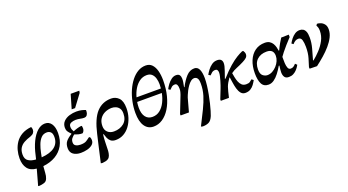

<svg xmlns="http://www.w3.org/2000/svg" viewBox="-61 -1412 4217 2326"><g transform="rotate(-20 2047.0 -248.5)"><path d="M144 216 127 214 184 9Q104 2 67 -47.5Q30 -97 30 -178Q30 -230 43.5 -281Q57 -332 87 -376.5Q117 -421 167.5 -450.5Q218 -480 292 -488Q296 -480 298.5 -470.5Q301 -461 301 -451Q301 -428 287.5 -410.5Q274 -393 243 -382Q194 -367 157.5 -346.5Q121 -326 100.5 -292.5Q80 -259 80 -208Q80 -149 118.5 -125Q157 -101 214 -98L226 -147Q246 -241 281.5 -314.5Q317 -388 363.5 -429.5Q410 -471 462 -471Q515 -471 544.5 -428Q574 -385 574 -309Q574 -218 536.5 -150.5Q499 -83 430.5 -42.5Q362 -2 269 8Q264 54 262.5 93Q261 132 248 163Q236 195 205.5 204.5Q175 214 144 216ZM287 -99Q399 -107 457.5 -152.5Q516 -198 516 -279Q516 -324 496.5 -343Q477 -362 447 -362Q402 -362 373 -331.5Q344 -301 326.5 -254.5Q309 -208 299 -159Z M754 13Q694 13 657 -14Q620 -41 620 -95Q620 -149 646.5 -181Q673 -213 722 -242V-248Q699 -269 686 -289.5Q673 -310 673 -338Q673 -388 703.5 -419Q734 -450 779.5 -463.5Q825 -477 869 -477Q910 -477 939.5 -469.5Q969 -462 987 -454V-433Q986 -411 973.5 -392Q961 -373 933 -373Q911 -373 884.5 -379Q858 -385 828 -385Q796 -385 767.5 -373Q739 -361 739 -327Q739 -308 745 -291.5Q751 -275 759 -262Q780 -272 809.5 -281Q839 -290 867 -293Q878 -293 878 -259Q878 -236 867 -219.5Q856 -203 850 -203Q822 -203 799 -209Q776 -215 751 -225Q734 -211 717 -191.5Q700 -172 700 -139Q700 -108 724.5 -95Q749 -82 782 -82Q833 -82 857.5 -97Q882 -112 904 -130H920Q930 -109 930 -88Q930 -52 903 -29.5Q876 -7 835.5 3Q795 13 754 13ZM871 -521H827L880 -702H991L986 -675Z M957 217 935 214Q957 114 978 24.5Q999 -65 1015 -135Q1057 -321 1131.5 -401Q1206 -481 1320 -481Q1376 -481 1416 -441Q1456 -401 1456 -309Q1456 -245 1437.5 -187.5Q1419 -130 1385.5 -85Q1352 -40 1306 -14.5Q1260 11 1204 11Q1163 11 1140.5 -7.5Q1118 -26 1106.5 -53.5Q1095 -81 1088 -106H1081Q1075 -60 1074 -24.5Q1073 11 1072 40Q1072 75 1070 103.5Q1068 132 1059 159Q1050 184 1033.5 195.5Q1017 207 997 211Q977 215 957 217ZM1218 -94Q1296 -94 1347.5 -136.5Q1399 -179 1399 -262Q1399 -302 1382.5 -326Q1366 -350 1340 -361Q1314 -372 1287 -372Q1242 -372 1200.5 -353.5Q1159 -335 1133 -297Q1107 -259 1107 -202Q1107 -152 1138 -123Q1169 -94 1218 -94Z M1691 15Q1619 15 1578 -44.5Q1537 -104 1537 -216Q1537 -289 1552 -361Q1567 -433 1595 -496.5Q1623 -560 1661.5 -609Q1700 -658 1747.5 -686Q1795 -714 1849 -714Q1899 -714 1929.5 -682Q1960 -650 1974.5 -596Q1989 -542 1989 -475Q1989 -366 1966 -276.5Q1943 -187 1902 -121.5Q1861 -56 1807 -20.5Q1753 15 1691 15ZM1717 -100Q1773 -100 1814.5 -133Q1856 -166 1882.5 -219Q1909 -272 1921 -334H1603Q1597 -297 1597 -261Q1597 -183 1629 -141.5Q1661 -100 1717 -100ZM1615 -389H1929Q1932 -416 1932 -442Q1932 -483 1921.5 -519Q1911 -555 1887 -577.5Q1863 -600 1822 -600Q1770 -600 1729 -571Q1688 -542 1659 -494Q1630 -446 1615 -389Z M2249 217 2227 211Q2281 105 2320.5 24Q2360 -57 2382 -128.5Q2404 -200 2404 -278Q2404 -331 2388.5 -350Q2373 -369 2351 -369Q2327 -369 2305 -351.5Q2283 -334 2264.5 -307.5Q2246 -281 2231.5 -253.5Q2217 -226 2208.5 -204Q2200 -182 2197 -174L2149 0H2042L2041 -18L2126 -235Q2127 -240 2134 -260.5Q2141 -281 2141 -308Q2141 -377 2105 -377Q2078 -377 2061.5 -363Q2045 -349 2032 -334L2009 -350Q2022 -377 2044 -406.5Q2066 -436 2094.5 -457Q2123 -478 2155 -478Q2188 -478 2200.5 -459Q2213 -440 2213 -411Q2213 -390 2209 -366Q2205 -342 2198 -307H2204Q2242 -382 2287 -431Q2332 -480 2391 -480Q2433 -480 2452.5 -438.5Q2472 -397 2472 -325Q2472 -282 2465.5 -229Q2459 -176 2448.5 -121Q2438 -66 2426 -16Q2414 34 2402.5 72.5Q2391 111 2383 131Q2360 186 2327 201.5Q2294 217 2249 217Z M2665 0H2560V-19L2607 -138Q2613 -153 2621.5 -177.5Q2630 -202 2638 -230Q2646 -258 2652 -284.5Q2658 -311 2658 -329Q2658 -349 2650 -362Q2642 -375 2624 -375Q2596 -375 2578 -359.5Q2560 -344 2549 -332L2525 -348Q2538 -372 2560.5 -402.5Q2583 -433 2614.5 -455.5Q2646 -478 2685 -478Q2720 -478 2735 -461.5Q2750 -445 2750 -418Q2750 -400 2745 -378Q2740 -356 2728 -322Q2716 -288 2697 -233H2705Q2777 -314 2833 -362Q2889 -410 2932 -436Q2975 -462 3008 -476L3022 -475Q3029 -465 3034 -453Q3039 -441 3039 -428Q3039 -402 3021.5 -385Q3004 -368 2970 -351Q2921 -326 2879 -309.5Q2837 -293 2804 -268Q2808 -244 2814 -213Q2820 -182 2831.5 -152Q2843 -122 2864 -102.5Q2885 -83 2920 -83Q2952 -83 2967 -93.5Q2982 -104 2998 -118L3021 -100Q3006 -73 2987.5 -47.5Q2969 -22 2941.5 -5Q2914 12 2875 12Q2839 12 2818 -14Q2797 -40 2786 -79.5Q2775 -119 2769.5 -159.5Q2764 -200 2759 -229H2754Q2734 -200 2721 -177.5Q2708 -155 2699.5 -131.5Q2691 -108 2683.5 -77Q2676 -46 2665 0Z M3173 14Q3111 14 3086 -35.5Q3061 -85 3061 -171Q3061 -263 3090 -332.5Q3119 -402 3172.5 -440.5Q3226 -479 3299 -479Q3337 -479 3360.5 -464Q3384 -449 3397.5 -426Q3411 -403 3417.5 -377.5Q3424 -352 3427 -331H3433Q3452 -373 3474 -411.5Q3496 -450 3510 -470L3608 -472V-441Q3571 -402 3537 -363Q3503 -324 3478 -292.5Q3453 -261 3443 -245V-244Q3443 -241 3443 -233Q3442 -200 3444 -164Q3446 -128 3456 -102.5Q3466 -77 3491 -77Q3513 -77 3528.5 -88Q3544 -99 3558 -115L3580 -94Q3575 -84 3563.5 -67Q3552 -50 3534.5 -32Q3517 -14 3492.5 -1.5Q3468 11 3435 11Q3396 11 3380.5 -13Q3365 -37 3365 -74Q3365 -92 3367.5 -113Q3370 -134 3373 -159H3365Q3338 -112 3307.5 -72.5Q3277 -33 3243.5 -9.5Q3210 14 3173 14ZM3200 -99Q3233 -99 3264 -116Q3295 -133 3320 -160.5Q3345 -188 3359 -220.5Q3373 -253 3373 -285Q3373 -371 3284 -371Q3206 -371 3159.5 -327Q3113 -283 3113 -201Q3113 -144 3140.5 -121.5Q3168 -99 3200 -99Z M3799 4 3704 2 3703 -18Q3717 -62 3735 -121.5Q3753 -181 3753 -261Q3753 -315 3742.5 -350.5Q3732 -386 3698 -386Q3658 -386 3623 -344L3601 -360Q3616 -388 3637.5 -415Q3659 -442 3687 -460.5Q3715 -479 3749 -479Q3772 -479 3791.5 -468.5Q3811 -458 3823 -430.5Q3835 -403 3835 -351Q3835 -286 3816.5 -218Q3798 -150 3777 -78L3783 -76Q3827 -111 3872 -159Q3917 -207 3947.5 -264.5Q3978 -322 3978 -387Q3978 -417 3972 -433.5Q3966 -450 3960 -461L3974 -479Q3994 -479 4020 -469Q4046 -459 4065.5 -434.5Q4085 -410 4085 -368Q4085 -318 4060.5 -269Q4036 -220 3995 -172.5Q3954 -125 3903 -80.5Q3852 -36 3799 4Z"/></g></svg>

Font: STIX Two Text SemiBold
Style: Italic
Weight: 600
Italic angle: -12°
Designer: Ross Mills, John Hudson & Paul Hanslow, Tiro Typeworks Ltd; with prior portions MicroPress Inc. and Coen Hoffman, Elsevi
Foundry: Tiro Typeworks Ltd
Version: Version 2.13 b171